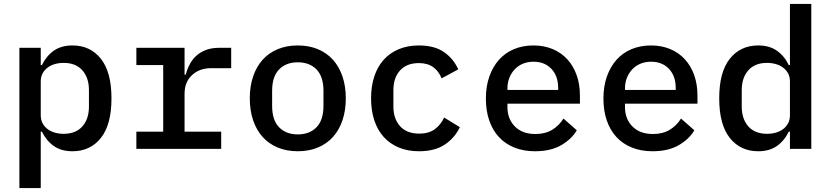

<svg xmlns="http://www.w3.org/2000/svg" viewBox="-20 -760 4240 980"><path d="M79 -516H188V-428H194Q217 -475 255 -501.5Q293 -528 350 -528Q441 -528 495 -460Q549 -392 549 -258Q549 -124 495 -56Q441 12 350 12Q293 12 255 -14.5Q217 -41 194 -88H188V200H79ZM434 -216V-300Q434 -363 400.5 -401Q367 -439 305 -439Q281 -439 260 -433Q239 -427 223 -415Q207 -403 197.5 -385.5Q188 -368 188 -344V-172Q188 -148 197.5 -130.5Q207 -113 223 -101Q239 -89 260 -83Q281 -77 305 -77Q367 -77 400.5 -115Q434 -153 434 -216Z M676 -88H813V-428H676V-516H922V-379H928Q935 -406 948 -431Q961 -456 981 -474.5Q1001 -493 1030 -504.5Q1059 -516 1098 -516H1160V-412H1058Q998 -412 960 -376.5Q922 -341 922 -281V-88H1109V0H676Z M1255 -258Q1255 -320 1272 -370Q1289 -420 1320.5 -455Q1352 -490 1397.5 -509Q1443 -528 1500 -528Q1557 -528 1602.5 -509Q1648 -490 1679.5 -455Q1711 -420 1728 -370Q1745 -320 1745 -258Q1745 -196 1728 -146Q1711 -96 1679.5 -61Q1648 -26 1602.5 -7Q1557 12 1500 12Q1443 12 1397.5 -7Q1352 -26 1320.5 -61Q1289 -96 1272 -146Q1255 -196 1255 -258ZM1631 -219V-297Q1631 -369 1595.5 -405.5Q1560 -442 1500 -442Q1440 -442 1404.5 -405.5Q1369 -369 1369 -297V-219Q1369 -147 1404.5 -110.5Q1440 -74 1500 -74Q1560 -74 1595.5 -110.5Q1631 -147 1631 -219Z M1874 -258Q1874 -320 1890.5 -370Q1907 -420 1938.5 -455Q1970 -490 2015.5 -509Q2061 -528 2118 -528Q2198 -528 2246.5 -494Q2295 -460 2319 -406L2234 -360Q2220 -396 2191.5 -417Q2163 -438 2118 -438Q2056 -438 2022 -400.5Q1988 -363 1988 -301V-215Q1988 -154 2022 -116Q2056 -78 2120 -78Q2168 -78 2198.5 -100Q2229 -122 2247 -160L2327 -111Q2302 -57 2251 -22.5Q2200 12 2119 12Q2061 12 2015.5 -7Q1970 -26 1938.5 -61Q1907 -96 1890.5 -146Q1874 -196 1874 -258Z M2460 -257Q2460 -319 2477.5 -369Q2495 -419 2526.5 -454.5Q2558 -490 2603 -509Q2648 -528 2703 -528Q2757 -528 2801 -509.5Q2845 -491 2876 -457Q2907 -423 2923.5 -376Q2940 -329 2940 -272V-231H2570V-214Q2570 -153 2608 -114.5Q2646 -76 2713 -76Q2763 -76 2798.5 -97.5Q2834 -119 2856 -155L2924 -95Q2898 -50 2844.5 -19Q2791 12 2711 12Q2652 12 2605 -7Q2558 -26 2526 -61Q2494 -96 2477 -145.5Q2460 -195 2460 -257ZM2570 -308V-301H2829V-311Q2829 -372 2794.5 -408.5Q2760 -445 2703 -445Q2674 -445 2649.5 -435Q2625 -425 2607.5 -406.5Q2590 -388 2580 -363Q2570 -338 2570 -308Z M3060 -257Q3060 -319 3077.5 -369Q3095 -419 3126.5 -454.5Q3158 -490 3203 -509Q3248 -528 3303 -528Q3357 -528 3401 -509.5Q3445 -491 3476 -457Q3507 -423 3523.5 -376Q3540 -329 3540 -272V-231H3170V-214Q3170 -153 3208 -114.5Q3246 -76 3313 -76Q3363 -76 3398.5 -97.5Q3434 -119 3456 -155L3524 -95Q3498 -50 3444.5 -19Q3391 12 3311 12Q3252 12 3205 -7Q3158 -26 3126 -61Q3094 -96 3077 -145.5Q3060 -195 3060 -257ZM3170 -308V-301H3429V-311Q3429 -372 3394.5 -408.5Q3360 -445 3303 -445Q3274 -445 3249.5 -435Q3225 -425 3207.5 -406.5Q3190 -388 3180 -363Q3170 -338 3170 -308Z M4012 -88H4006Q3983 -41 3945 -14.5Q3907 12 3850 12Q3759 12 3705 -56Q3651 -124 3651 -258Q3651 -392 3705 -460Q3759 -528 3850 -528Q3907 -528 3945 -501.5Q3983 -475 4006 -428H4012V-740H4121V0H4012ZM4012 -172V-344Q4012 -368 4002.5 -385.5Q3993 -403 3977 -415Q3961 -427 3940 -433Q3919 -439 3895 -439Q3833 -439 3799.5 -401Q3766 -363 3766 -300V-216Q3766 -153 3799.5 -115Q3833 -77 3895 -77Q3919 -77 3940 -83Q3961 -89 3977 -101Q3993 -113 4002.5 -130.5Q4012 -148 4012 -172Z"/></svg>

Font: IBM Plaex Mono Medium
Style: Regular
Weight: 500
Designer: Mike Abbink, Paul van der Laan, Pieter van Rosmalen
Foundry: Bold Monday
Version: Version 2.003